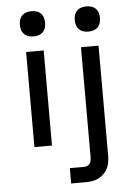

<svg xmlns="http://www.w3.org/2000/svg" viewBox="-62 -785 724 1046"><g transform="rotate(-5 300.0 -262.0)"><path d="M102 0V-520H198V0ZM150 -601Q136 -601 122.5 -605Q109 -609 99 -619Q89 -629 85 -642.5Q81 -656 81 -670Q81 -684 85 -697.5Q89 -711 99 -721Q109 -731 122.5 -735Q136 -739 150 -739Q164 -739 177.5 -735Q191 -731 201 -721Q211 -711 215 -697.5Q219 -684 219 -670Q219 -656 215 -642.5Q211 -629 201 -619Q191 -609 177.5 -605Q164 -601 150 -601ZM284 215V131H364Q373 131 381 127Q389 123 394 115.5Q399 108 400.5 99Q402 90 402 81V-520H498V81Q498 99 495 117Q492 135 484 151Q476 167 463 180Q450 193 434 201Q418 209 400 212Q382 215 364 215ZM450 -601Q436 -601 422.5 -605Q409 -609 399 -619Q389 -629 385 -642.5Q381 -656 381 -670Q381 -684 385 -697.5Q389 -711 399 -721Q409 -731 422.5 -735Q436 -739 450 -739Q464 -739 477.5 -735Q491 -731 501 -721Q511 -711 515 -697.5Q519 -684 519 -670Q519 -656 515 -642.5Q511 -629 501 -619Q491 -609 477.5 -605Q464 -601 450 -601Z"/></g></svg>

Font: Iosevka Aile Medium
Style: Regular
Weight: 500
Designer: Belleve Invis
Foundry: Belleve Invis
Version: Version 27.3.5; ttfautohint (v1.8.4)